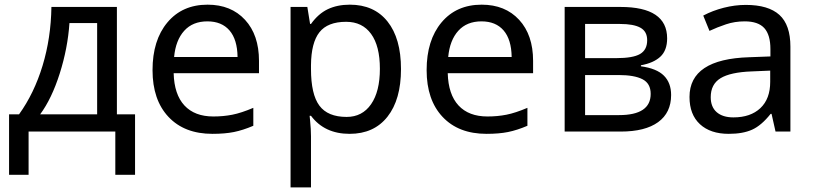

<svg xmlns="http://www.w3.org/2000/svg" viewBox="-20 -566 3501 826"><path d="M561 186H476.1V0H103V186H19V-74.2H62Q127 -164.6 163.1 -283.4Q199.2 -402.3 201.2 -536.1H482.9V-74.2H561ZM397.9 -74.2V-466.8H278.8Q271.5 -358.9 237.1 -250.2Q202.6 -141.6 152.8 -74.2Z M894 9.8Q773.4 9.8 704.8 -63.2Q636.2 -136.2 636.2 -264.2Q636.2 -393.1 700.2 -469.5Q764.2 -545.9 873 -545.9Q974.1 -545.9 1034.2 -480.7Q1094.2 -415.5 1094.2 -304.2V-251H727.1Q729.5 -159.7 773.4 -112.3Q817.4 -64.9 897.9 -64.9Q940.9 -64.9 979.5 -72.5Q1018.1 -80.1 1069.8 -102.1V-24.9Q1025.4 -5.9 986.3 2Q947.3 9.8 894 9.8ZM872.1 -474.1Q809.1 -474.1 772.5 -433.6Q735.8 -393.1 729 -320.8H1002Q1001 -396 967.3 -435.1Q933.6 -474.1 872.1 -474.1Z M1483.9 9.8Q1376 9.8 1317.9 -67.9H1312L1314 -47.9Q1317.9 -9.8 1317.9 20V240.2H1230V-536.1H1302.2L1314 -462.9H1317.9Q1349.1 -506.8 1390.1 -526.4Q1431.2 -545.9 1484.9 -545.9Q1589.4 -545.9 1647.2 -473.4Q1705.1 -400.9 1705.1 -269Q1705.1 -137.7 1647 -64Q1588.9 9.8 1483.9 9.8ZM1469.2 -472.2Q1389.6 -472.2 1354.2 -427.2Q1318.8 -382.3 1317.9 -286.1V-269Q1317.9 -160.2 1354 -111.6Q1390.1 -63 1471.2 -63Q1538.6 -63 1576.4 -117.7Q1614.3 -172.4 1614.3 -270Q1614.3 -368.2 1576.4 -420.2Q1538.6 -472.2 1469.2 -472.2Z M2073.2 9.8Q1952.6 9.8 1884 -63.2Q1815.4 -136.2 1815.4 -264.2Q1815.4 -393.1 1879.4 -469.5Q1943.4 -545.9 2052.2 -545.9Q2153.3 -545.9 2213.4 -480.7Q2273.4 -415.5 2273.4 -304.2V-251H1906.2Q1908.7 -159.7 1952.6 -112.3Q1996.6 -64.9 2077.1 -64.9Q2120.1 -64.9 2158.7 -72.5Q2197.3 -80.1 2249 -102.1V-24.9Q2204.6 -5.9 2165.5 2Q2126.5 9.8 2073.2 9.8ZM2051.3 -474.1Q1988.3 -474.1 1951.7 -433.6Q1915 -393.1 1908.2 -320.8H2181.2Q2180.2 -396 2146.5 -435.1Q2112.8 -474.1 2051.3 -474.1Z M2850.1 -400.9Q2850.1 -349.1 2820.8 -322Q2791.5 -294.9 2737.3 -285.2V-280.8Q2805.2 -271.5 2836.2 -240.5Q2867.2 -209.5 2867.2 -157.2Q2867.2 -81.1 2811.3 -40.5Q2755.4 0 2650.4 0H2409.2V-536.1H2649.4Q2850.1 -536.1 2850.1 -400.9ZM2779.3 -162.1Q2779.3 -207 2744.1 -225.1Q2709 -243.2 2641.1 -243.2H2497.1V-70.8H2643.1Q2779.3 -70.8 2779.3 -162.1ZM2764.2 -393.1Q2764.2 -430.7 2735.1 -446.8Q2706.1 -462.9 2647.5 -462.9H2497.1V-315.9H2631.3Q2703.1 -315.9 2733.6 -333.7Q2764.2 -351.6 2764.2 -393.1Z M3316.4 0 3299.3 -76.2H3295.4Q3255.4 -25.9 3215.6 -8.1Q3175.8 9.8 3115.2 9.8Q3036.1 9.8 2991.2 -31.7Q2946.3 -73.2 2946.3 -148.9Q2946.3 -312 3203.6 -319.8L3294.4 -323.2V-355Q3294.4 -416 3268.1 -445.1Q3241.7 -474.1 3183.6 -474.1Q3141.1 -474.1 3103.3 -461.4Q3065.4 -448.7 3032.2 -433.1L3005.4 -499Q3045.9 -520.5 3093.8 -532.7Q3141.6 -544.9 3188.5 -544.9Q3285.6 -544.9 3333 -502Q3380.4 -459 3380.4 -365.2V0ZM3135.3 -61Q3209 -61 3251.2 -100.8Q3293.5 -140.6 3293.5 -213.9V-262.2L3214.4 -258.8Q3122.1 -255.4 3079.8 -229.5Q3037.6 -203.6 3037.6 -147.9Q3037.6 -106 3063.2 -83.5Q3088.9 -61 3135.3 -61Z"/></svg>

Font: Noto Sans Southeast Asian
Style: Regular
Weight: 400
Designer: Monotype Design Team
Foundry: Monotype Imaging Inc.
Version: Version 1.06 uh; ttfautohint (v1.4.1)